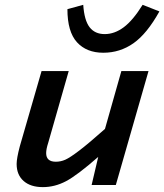

<svg xmlns="http://www.w3.org/2000/svg" viewBox="-20 -765 679 794"><path d="M569.8 -745.1 639.2 -717.8Q587.9 -625.5 532 -586.2Q476.1 -546.9 407.2 -546.9Q337.9 -546.9 298.3 -590.3Q258.8 -633.8 258.8 -727.1L324.2 -745.1Q328.6 -680.7 350.6 -652.3Q372.6 -624 413.1 -624Q453.6 -624 491.7 -652.3Q529.8 -680.7 569.8 -745.1ZM358.9 0 386.2 -116.2Q299.3 -40 252.9 -15.6Q206.5 8.8 157.2 8.8Q106.4 8.8 77.6 -16.6Q48.8 -42 48.8 -86.9Q48.8 -110.4 62 -160.2L151.9 -471.2H264.2L179.2 -173.8Q170.9 -148.4 170.9 -131.8Q170.9 -96.2 210.9 -96.2Q231 -96.2 250 -104.5Q269 -112.8 308.1 -142.6Q347.2 -172.4 414.1 -231.9L481.9 -471.2H594.2L459 0Z"/></svg>

Font: IntelOne Mono Medium
Style: Italic
Weight: 500
Italic angle: -16°
Designer: Fred Shallcrass
Foundry: Frere-Jones Type LLC
Version: Version 1.200;hotconv 1.1.0;makeotfexe 2.6.0;FJTRelease1.2